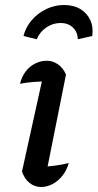

<svg xmlns="http://www.w3.org/2000/svg" viewBox="-20 -741 390 768"><path d="M161 -28 141 -73Q172 -75 200 -78.5Q228 -82 255 -89Q247 -60 230 -38.5Q213 -17 190.5 -5Q168 7 144 7Q119 7 98.5 -9Q78 -25 68 -55L158 -463L172 -416Q138 -415 112.5 -413Q87 -411 60 -406Q67 -435 83 -455.5Q99 -476 121 -487Q143 -498 167 -498Q191 -498 211.5 -484Q232 -470 244 -443ZM236 -721Q274 -721 301 -705Q328 -689 341 -661Q354 -633 349 -597L291 -584Q291 -612 272 -630.5Q253 -649 222 -649Q191 -649 165 -631Q139 -613 127 -584L74 -597Q83 -633 107.5 -661Q132 -689 165.5 -705Q199 -721 236 -721Z"/></svg>

Font: Piazzolla Thin SemiBold
Style: Italic
Weight: 600
Italic angle: -11.3°
Version: Version 2.005